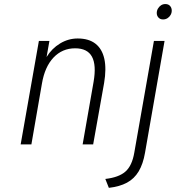

<svg xmlns="http://www.w3.org/2000/svg" viewBox="-20 -713 868 948"><path d="M82 0 172 -511H224L210 -431.5Q236 -474 276.8 -498.5Q317.5 -523 363.5 -523Q418 -523 451 -497.5Q484 -472 495 -423Q506 -374 494 -303L440 0H388L442 -308.5Q456.5 -392 434 -433.2Q411.5 -474.5 351 -474.5Q287.5 -474.5 244.2 -428.8Q201 -383 187 -300L135 0ZM517.5 214.5 500 170.5Q566.5 163 599.2 134.2Q632 105.5 643 41L740 -511H792.5L696 41.5Q686.5 96.5 664.8 133Q643 169.5 606.8 189Q570.5 208.5 517.5 214.5ZM785 -617Q771 -617 762.5 -626.2Q754 -635.5 754 -648.5Q754 -660.5 759.8 -670.5Q765.5 -680.5 775 -686.8Q784.5 -693 796.5 -693Q811.5 -693 819.8 -683.5Q828 -674 828 -660.5Q828 -649 822.2 -639Q816.5 -629 806.8 -623Q797 -617 785 -617Z"/></svg>

Font: Overpass ExtraLight
Style: Italic
Weight: 250
Italic angle: -10°
Designer: Delve Withrington, Dave Bailey, Thomas Jockin
Foundry: Delve Fonts LLC
Version: Version 4.000